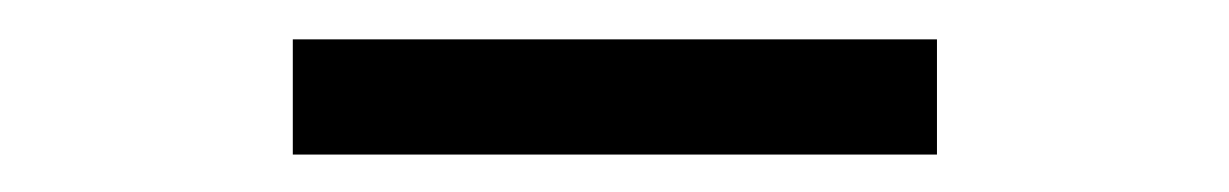

<svg xmlns="http://www.w3.org/2000/svg" viewBox="-20 -664 640 100"><path d="M132.5 -643.5H468V-583.5H132.5Z"/></svg>

Font: JuliaMono
Style: Bold
Weight: 700
Monospace: yes
Designer: cormullion
Foundry: corm
Version: Version 0.055; ttfautohint (v1.8.4)